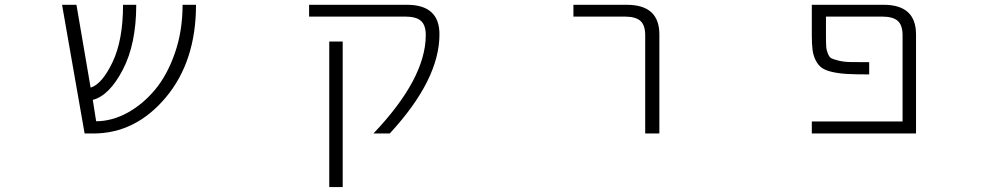

<svg xmlns="http://www.w3.org/2000/svg" viewBox="-20 -542 4040 781"><path d="M777.3 -522.5Q777.3 -292 654.3 -145.5Q531.2 1 359.4 1H324.2L232.4 -522.5H291L348.6 -185.5Q395.5 -200.2 438 -289.6Q480.5 -378.9 480.5 -522.5H534.2Q534.2 -363.3 479.5 -258.3Q424.8 -153.3 357.4 -135.7L371.1 -48.8Q434.6 -48.8 498 -83Q560.5 -117.2 610.4 -176.8Q660.2 -236.3 691.4 -326.2Q722.7 -416 722.7 -522.5Z M1635.7 -522.5Q1767.6 -522.5 1767.6 -402.3Q1767.6 -217.8 1565.4 1H1499Q1711.9 -222.7 1711.9 -399.4Q1711.9 -439.5 1692.4 -457Q1672.9 -474.6 1627 -474.6H1237.3V-522.5ZM1319.3 218.8V-373H1374V218.8Z M2312.5 -474.6V-522.5H2529.3Q2662.1 -522.5 2662.1 -402.3V1H2604.5V-398.4Q2604.5 -439.5 2585 -457Q2565.4 -474.6 2519.5 -474.6Z M3574.2 -522.5Q3706.1 -522.5 3706.1 -402.3V1H3282.2V-47.9H3651.4V-398.4Q3651.4 -439.5 3631.8 -457Q3612.3 -474.6 3566.4 -474.6H3339.8V-398.4Q3339.8 -367.2 3340.8 -352.5Q3341.8 -337.9 3347.7 -323.7Q3353.5 -309.6 3361.3 -305.2Q3369.1 -300.8 3391.1 -295.4Q3413.1 -290 3439 -289.6Q3464.8 -289.1 3515.6 -289.1V-239.3Q3459 -239.3 3425.3 -241.2Q3391.6 -243.2 3364.3 -249.5Q3336.9 -255.9 3322.3 -266.6Q3307.6 -277.3 3297.9 -296.9Q3288.1 -316.4 3285.2 -339.4Q3282.2 -362.3 3282.2 -398.4V-522.5Z"/></svg>

Font: GenEi Gothic M Light
Style: Regular
Weight: 300
Designer: o_tamon (Modified); [Source Han Sans]
Ryoko NISHIZUKA  (kana & ideographs); Paul D. Hunt (Latin, Greek & Cyrillic); Wenl
Version: Version 1.1a;Original Version 1.004